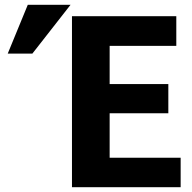

<svg xmlns="http://www.w3.org/2000/svg" viewBox="-20 -767 795 795"><path d="M728 8H278V-700H710V-577H434V-419H677V-298H434V-114H728ZM114 -545H12L95 -747H272Z"/></svg>

Font: Repo
Style: Bold
Weight: 700
Designer: Stefan Peev
Foundry: Context Ltd
Version: Version 001.000